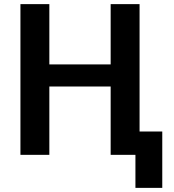

<svg xmlns="http://www.w3.org/2000/svg" viewBox="-20 -750 845 930"><path d="M516 -331H219V0H79V-730H219V-438H516V-730H656V-113H766V160H636V0H609H516Z"/></svg>

Font: M PLUS 1p
Style: Bold
Weight: 700
Version: Version 1.062